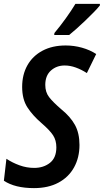

<svg xmlns="http://www.w3.org/2000/svg" viewBox="-29 -958 534 988"><path d="M146 10Q48 10 -9 -28L4 -141Q34 -121 71 -107.5Q108 -94 147 -94Q195 -94 228 -120Q261 -146 261 -200Q261 -236 244 -262Q227 -288 183 -326Q139 -364 112 -405.5Q85 -447 85 -511Q85 -574 112 -622Q139 -670 189.5 -697Q240 -724 309 -724Q352 -724 393 -712.5Q434 -701 466 -680L418 -582Q390 -600 361 -610.5Q332 -621 304 -621Q262 -621 233 -595Q204 -569 204 -521Q204 -484 223.5 -458.5Q243 -433 286 -396Q333 -358 356.5 -315.5Q380 -273 380 -212Q380 -147 352 -96.5Q324 -46 271.5 -18Q219 10 146 10ZM251 -788Q281 -824 309.5 -863.5Q338 -903 359 -938H485V-930Q474 -916 454 -895.5Q434 -875 410 -852Q386 -829 364 -809.5Q342 -790 327 -778H250Z"/></svg>

Font: Noto Sans Condensed SemiBold
Style: Italic
Weight: 600
Width: 3
Italic angle: -12°
Designer: Monotype Design Team
Foundry: Monotype Imaging Inc.
Version: Version 2.013; ttfautohint (v1.8.4.7-5d5b)